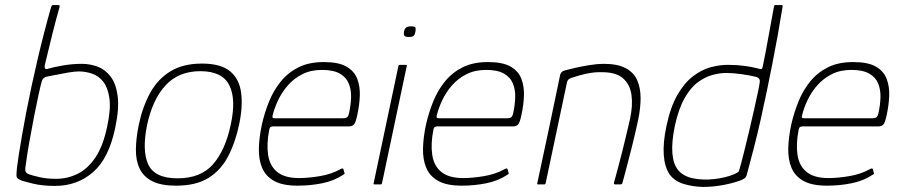

<svg xmlns="http://www.w3.org/2000/svg" viewBox="-20 -728 3552 758"><path d="M197 6Q147 6 110.5 -3Q74 -12 68 -14Q56 -19 50.5 -23Q45 -27 45 -36Q45 -45 47 -66Q49 -83 54.5 -119Q60 -155 68 -200Q76 -245 84 -287Q103 -385 128 -492Q153 -599 182 -701Q183 -703 184.5 -705.5Q186 -708 190 -708H211Q216 -708 215.5 -705Q215 -702 215 -700Q211 -685 203.5 -658.5Q196 -632 188.5 -601Q181 -570 174 -541.5Q167 -513 162.5 -494Q158 -475 157 -472Q155 -462 158 -457.5Q161 -453 171 -457Q191 -463 228.5 -469.5Q266 -476 303 -476Q335 -476 365 -465Q395 -454 416.5 -426Q438 -398 444.5 -349Q451 -300 435 -224Q410 -103 347.5 -48.5Q285 6 197 6ZM201 -22Q246 -22 286 -41.5Q326 -61 356.5 -106Q387 -151 403 -228Q418 -297 412 -339.5Q406 -382 387.5 -405.5Q369 -429 343 -437.5Q317 -446 291 -446Q275 -446 248.5 -441.5Q222 -437 198.5 -432Q175 -427 167 -426Q161 -425 154.5 -421Q148 -417 145 -407Q141 -394 133 -357.5Q125 -321 115 -270.5Q105 -220 95.5 -166Q86 -112 80 -65Q79 -54 82 -49Q85 -44 91 -41Q108 -35 136.5 -28.5Q165 -22 201 -22Z M675 5Q616 5 581.5 -12.5Q547 -30 531.5 -62Q516 -94 516.5 -138Q517 -182 528 -236Q543 -307 573 -361.5Q603 -416 653 -446.5Q703 -477 777 -477Q852 -477 888.5 -446.5Q925 -416 932 -361.5Q939 -307 924 -236Q909 -165 880.5 -110.5Q852 -56 803 -25.5Q754 5 675 5ZM681 -24Q773 -24 821.5 -80Q870 -136 891 -236Q913 -337 885 -392Q857 -447 771 -447Q686 -447 634.5 -392Q583 -337 561 -236Q540 -135 565 -79.5Q590 -24 681 -24Z M1014 -237Q1025 -285 1043 -329Q1061 -373 1090 -408Q1119 -443 1160 -463Q1201 -483 1258 -483Q1317 -483 1348 -465Q1379 -447 1390.5 -416.5Q1402 -386 1400.5 -349.5Q1399 -313 1391 -276Q1384 -242 1376.5 -235.5Q1369 -229 1358 -229H1057Q1056 -229 1050.5 -227.5Q1045 -226 1043 -216Q1032 -160 1038.5 -116.5Q1045 -73 1074.5 -49Q1104 -25 1161 -25Q1197 -25 1242 -32.5Q1287 -40 1322 -59Q1324 -61 1329.5 -62.5Q1335 -64 1336 -59L1340 -45Q1341 -43 1340 -41.5Q1339 -40 1335 -38Q1299 -14 1252 -4.5Q1205 5 1155 5Q1096 5 1062.5 -13.5Q1029 -32 1015 -65Q1001 -98 1002 -142Q1003 -186 1014 -237ZM1358 -281Q1365 -313 1366 -343Q1367 -373 1357 -398Q1347 -423 1321.5 -437.5Q1296 -452 1251 -452Q1207 -452 1173.5 -435Q1140 -418 1116.5 -391Q1093 -364 1078.5 -333.5Q1064 -303 1057 -275Q1055 -268 1056 -264.5Q1057 -261 1066 -261Q1133 -261 1199.5 -261Q1266 -261 1333 -261Q1344 -261 1349.5 -264.5Q1355 -268 1358 -281Z M1620 -603Q1618 -592 1613.5 -587Q1609 -582 1594 -582Q1580 -582 1576.5 -587Q1573 -592 1575 -603Q1577 -614 1583 -619Q1589 -624 1603 -624Q1618 -624 1620 -619Q1622 -614 1620 -603ZM1488 -4Q1487 0 1484 0H1458Q1454 0 1455 -4L1553 -468Q1554 -472 1558 -472H1584Q1585 -472 1586 -471Q1587 -470 1586 -468Z M1662 -237Q1673 -285 1691 -329Q1709 -373 1738 -408Q1767 -443 1808 -463Q1849 -483 1906 -483Q1965 -483 1996 -465Q2027 -447 2038.5 -416.5Q2050 -386 2048.5 -349.5Q2047 -313 2039 -276Q2032 -242 2024.5 -235.5Q2017 -229 2006 -229H1705Q1704 -229 1698.5 -227.5Q1693 -226 1691 -216Q1680 -160 1686.5 -116.5Q1693 -73 1722.5 -49Q1752 -25 1809 -25Q1845 -25 1890 -32.5Q1935 -40 1970 -59Q1972 -61 1977.5 -62.5Q1983 -64 1984 -59L1988 -45Q1989 -43 1988 -41.5Q1987 -40 1983 -38Q1947 -14 1900 -4.5Q1853 5 1803 5Q1744 5 1710.5 -13.5Q1677 -32 1663 -65Q1649 -98 1650 -142Q1651 -186 1662 -237ZM2006 -281Q2013 -313 2014 -343Q2015 -373 2005 -398Q1995 -423 1969.5 -437.5Q1944 -452 1899 -452Q1855 -452 1821.5 -435Q1788 -418 1764.5 -391Q1741 -364 1726.5 -333.5Q1712 -303 1705 -275Q1703 -268 1704 -264.5Q1705 -261 1714 -261Q1781 -261 1847.5 -261Q1914 -261 1981 -261Q1992 -261 1997.5 -264.5Q2003 -268 2006 -281Z M2104 0Q2102 0 2101 -1Q2100 -2 2101 -4Q2124 -112 2147 -219.5Q2170 -327 2192 -435Q2194 -439 2197 -443Q2200 -447 2210 -450Q2224 -454 2250.5 -460Q2277 -466 2307.5 -471Q2338 -476 2363 -476Q2418 -476 2450 -459Q2482 -442 2495.5 -411.5Q2509 -381 2509 -340.5Q2509 -300 2499 -253Q2488 -202 2475.5 -151.5Q2463 -101 2452.5 -62Q2442 -23 2437 -5Q2436 -2 2434 -1Q2432 0 2427 0H2409Q2402 0 2404 -7Q2406 -13 2410.5 -30.5Q2415 -48 2422 -73.5Q2429 -99 2436.5 -129.5Q2444 -160 2452 -193Q2460 -226 2467 -257Q2479 -312 2473 -353.5Q2467 -395 2439.5 -419Q2412 -443 2357 -443Q2328 -444 2297 -437.5Q2266 -431 2241 -422Q2235 -421 2227.5 -416.5Q2220 -412 2218 -401Q2197 -302 2176 -202.5Q2155 -103 2134 -4Q2133 -2 2132 -1Q2131 0 2129 0Z M2611 -230Q2627 -306 2654.5 -353.5Q2682 -401 2716 -427Q2750 -453 2785.5 -462.5Q2821 -472 2853 -472Q2888 -472 2918 -468Q2948 -464 2967 -459Q2981 -455 2985 -455Q2989 -455 2991 -465Q2995 -482 3000.5 -511Q3006 -540 3012 -573Q3018 -606 3023.5 -636Q3029 -666 3032.5 -685Q3036 -704 3036 -704Q3036 -706 3038 -707Q3040 -708 3041 -708H3067Q3068 -708 3069 -707Q3070 -706 3070 -704Q3061 -648 3051 -592Q3041 -536 3030 -480.5Q3019 -425 3007.5 -369Q2996 -313 2983.5 -257.5Q2971 -202 2957 -147Q2943 -92 2928 -37Q2927 -33 2923.5 -28Q2920 -23 2909 -18Q2879 -6 2837.5 2Q2796 10 2755 10Q2714 9 2678.5 -2Q2643 -13 2624 -39Q2604 -68 2600.5 -116Q2597 -164 2611 -230ZM2644 -230Q2631 -166 2634.5 -123Q2638 -80 2657 -57Q2677 -32 2716 -24Q2755 -16 2799.5 -21Q2844 -26 2878 -40Q2886 -44 2891.5 -47Q2897 -50 2898 -55Q2906 -82 2916 -122Q2926 -162 2936.5 -206Q2947 -250 2956 -290.5Q2965 -331 2971.5 -361Q2978 -391 2979 -401Q2981 -412 2977 -417Q2973 -422 2967 -424Q2939 -431 2905.5 -435.5Q2872 -440 2847 -440Q2823 -440 2794 -432.5Q2765 -425 2736 -404Q2707 -383 2683 -341Q2659 -299 2644 -230Z M3104 -237Q3115 -285 3133 -329Q3151 -373 3180 -408Q3209 -443 3250 -463Q3291 -483 3348 -483Q3407 -483 3438 -465Q3469 -447 3480.5 -416.5Q3492 -386 3490.5 -349.5Q3489 -313 3481 -276Q3474 -242 3466.5 -235.5Q3459 -229 3448 -229H3147Q3146 -229 3140.5 -227.5Q3135 -226 3133 -216Q3122 -160 3128.5 -116.5Q3135 -73 3164.5 -49Q3194 -25 3251 -25Q3287 -25 3332 -32.5Q3377 -40 3412 -59Q3414 -61 3419.5 -62.5Q3425 -64 3426 -59L3430 -45Q3431 -43 3430 -41.5Q3429 -40 3425 -38Q3389 -14 3342 -4.5Q3295 5 3245 5Q3186 5 3152.5 -13.5Q3119 -32 3105 -65Q3091 -98 3092 -142Q3093 -186 3104 -237ZM3448 -281Q3455 -313 3456 -343Q3457 -373 3447 -398Q3437 -423 3411.5 -437.5Q3386 -452 3341 -452Q3297 -452 3263.5 -435Q3230 -418 3206.5 -391Q3183 -364 3168.5 -333.5Q3154 -303 3147 -275Q3145 -268 3146 -264.5Q3147 -261 3156 -261Q3223 -261 3289.5 -261Q3356 -261 3423 -261Q3434 -261 3439.5 -264.5Q3445 -268 3448 -281Z"/></svg>

Font: Glory Thin
Style: Italic
Weight: 100
Italic angle: -12°
Designer: Robert Leuschke
Foundry: Robert Leuschke
Version: Version 1.011